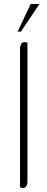

<svg xmlns="http://www.w3.org/2000/svg" viewBox="-20 -934 237 958"><path d="M80 0V-689Q80 -724 104 -724Q110 -724 117 -720V-31Q117 4 93 4Q87 4 80 0ZM133 -914H177L84 -776H68Z"/></svg>

Font: Thasadith
Style: Regular
Weight: 400
Designer: Cadson Demak Co.,Ltd.
Foundry: Cadson Demak Co.,Ltd.
Version: Version 1.000; ttfautohint (v1.6)